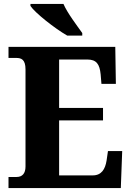

<svg xmlns="http://www.w3.org/2000/svg" viewBox="-20 -951 663 971"><path d="M320 -771H396V-784C369 -822 320 -886 301 -931H134V-921C157 -886 257 -807 320 -771ZM23 0H591L598 -187H526L519 -139C512 -95 493 -64 449 -64H279V-342H501V-405H279V-650H422C468 -650 484 -626 489 -575L493 -527H566L563 -714H23V-658H62C87 -658 109 -651 109 -600V-109C109 -74 93 -56 64 -56H23Z"/></svg>

Font: Noto Serif Devanagari SemiCondensed ExtraBold
Style: Regular
Weight: 800
Width: 4
Designer: Universal Thirst, Indian Type Foundry and the Monotype Design Team
Foundry: Monotype Imaging Inc.
Version: Version 2.004